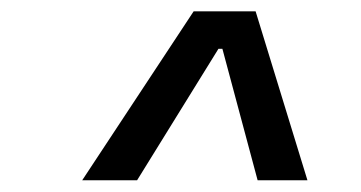

<svg xmlns="http://www.w3.org/2000/svg" viewBox="-20 -713 626 333"><path d="M122.6 -400.4 315.9 -693.4H423.3L513.2 -400.4H426.8L365.7 -628.4H358.9L217.8 -400.4Z"/></svg>

Font: Cascadia Mono PL SemiLight
Style: Italic
Weight: 350
Italic angle: -10°
Monospace: yes
Designer: Aaron Bell
Foundry: Saja Typeworks
Version: Version 2404.023; ttfautohint (v1.8.4)